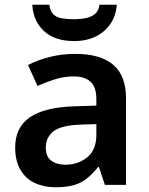

<svg xmlns="http://www.w3.org/2000/svg" viewBox="-20 -779 628 809"><path d="M297 -552Q402 -552 456.5 -506.5Q511 -461 511 -364V0H422L397 -75H393Q370 -46 345.5 -26.5Q321 -7 289.5 1.5Q258 10 213 10Q165 10 126.5 -8Q88 -26 66 -63.5Q44 -101 44 -158Q44 -242 105.5 -284.5Q167 -327 292 -331L386 -334V-361Q386 -413 361 -435Q336 -457 291 -457Q250 -457 212 -445Q174 -433 138 -417L98 -505Q138 -526 189.5 -539Q241 -552 297 -552ZM320 -254Q237 -251 205 -225.5Q173 -200 173 -157Q173 -119 196 -102Q219 -85 255 -85Q310 -85 348 -116.5Q386 -148 386 -210V-256ZM472 -759Q469 -714 446 -679.5Q423 -645 384 -625.5Q345 -606 292 -606Q211 -606 165.5 -648Q120 -690 116 -759H188Q191 -732 205 -718.5Q219 -705 242 -701.5Q265 -698 293 -698Q318 -698 341 -702.5Q364 -707 380 -720Q396 -733 399 -759Z"/></svg>

Font: Noto Sans Thai SemiBold
Style: Regular
Weight: 600
Version: Version 2.001